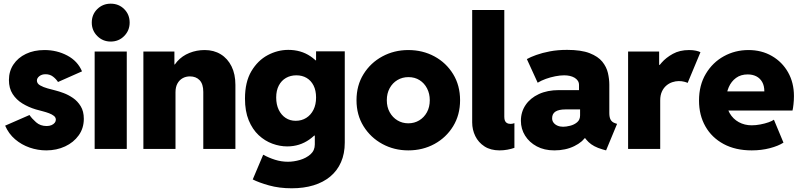

<svg xmlns="http://www.w3.org/2000/svg" viewBox="-20 -806 4336 1039"><path d="M230.5 7.8Q184.6 7.8 140.6 -7.3Q96.7 -22.5 61.8 -52.2Q26.9 -82 7.8 -126L139.6 -183.6Q152.3 -164.6 175.3 -144.3Q198.2 -124 232.4 -124Q247.6 -124 258.8 -128.9Q270 -133.8 276.1 -141.6Q282.2 -149.4 282.2 -158.2Q282.2 -170.4 272 -178.7Q261.7 -187 245.6 -193.1Q229.5 -199.2 210.4 -204.1Q191.4 -209 173.8 -213.9Q134.8 -225.6 101.6 -245.8Q68.4 -266.1 48.3 -297.4Q28.3 -328.6 28.3 -373Q28.3 -420.4 52.7 -457Q77.1 -493.7 120.4 -514.4Q163.6 -535.2 220.7 -535.2Q288.1 -535.2 344.2 -505.4Q400.4 -475.6 423.8 -419.9L293.9 -362.3Q283.7 -378.4 266.8 -391.4Q250 -404.3 226.6 -404.3Q206.1 -404.3 192.9 -393.8Q179.7 -383.3 179.7 -370.1Q179.7 -354 197 -344Q214.4 -334 237.8 -327.6Q261.2 -321.3 280.3 -316.4Q298.3 -312 324 -302.5Q349.6 -293 374.8 -275.9Q399.9 -258.8 416.7 -231.2Q433.6 -203.6 433.6 -163.1Q433.6 -112.3 406 -73.7Q378.4 -35.2 332.3 -13.7Q286.1 7.8 230.5 7.8Z M492.2 0V-527.3H666V0ZM579.1 -581.1Q536.1 -581.1 506.3 -611.1Q476.6 -641.1 476.6 -683.6Q476.6 -727.5 506.3 -756.8Q536.1 -786.1 579.1 -786.1Q622.6 -786.1 652.1 -756.8Q681.6 -727.5 681.6 -683.6Q681.6 -641.1 652.1 -611.1Q622.6 -581.1 579.1 -581.1Z M755.9 0V-527.3H923.8V-457H948.2L902.3 -397.5Q911.1 -442.4 938.5 -473.1Q965.8 -503.9 1004.9 -519.5Q1043.9 -535.2 1087.9 -535.2Q1137.2 -535.2 1174.6 -512.2Q1211.9 -489.3 1232.9 -447Q1253.9 -404.8 1253.9 -346.7V0H1080.1V-308.6Q1080.1 -351.1 1060.5 -371.8Q1041 -392.6 1007.8 -392.6Q985.8 -392.6 968.3 -382.8Q950.7 -373 940.2 -354Q929.7 -335 929.7 -306.6V0Z M1558.6 212.9Q1491.2 212.9 1435.5 197.3Q1379.9 181.6 1347.7 165L1404.3 31.2Q1434.6 47.9 1468.5 58.6Q1502.4 69.3 1538.1 69.3Q1569.3 69.3 1603 59.6Q1636.7 49.8 1660.2 29.1Q1683.6 8.3 1683.6 -24.4V-72.3H1668L1692.4 -122.1V-419.9L1650.4 -479.5H1690.4V-528.3H1845.7V-34.2Q1845.7 25.4 1825.4 71.5Q1805.2 117.7 1767.3 149.2Q1729.5 180.7 1676.8 196.8Q1624 212.9 1558.6 212.9ZM1534.2 -13.7Q1494.1 -13.7 1453.6 -28.6Q1413.1 -43.5 1379.6 -74.7Q1346.2 -106 1325.9 -155Q1305.7 -204.1 1305.7 -272.5Q1305.7 -362.3 1340.3 -420.7Q1375 -479 1428.7 -507.6Q1482.4 -536.1 1540 -536.1Q1608.4 -536.1 1659.9 -501.5Q1711.4 -466.8 1740 -408.9Q1768.6 -351.1 1768.6 -282.2Q1768.6 -210.4 1737.8 -149.4Q1707 -88.4 1654.1 -51Q1601.1 -13.7 1534.2 -13.7ZM1580.1 -152.3Q1612.3 -152.3 1637.2 -168Q1662.1 -183.6 1676.3 -211.9Q1690.4 -240.2 1690.4 -278.3Q1690.4 -316.4 1676.8 -343.3Q1663.1 -370.1 1639.2 -384.3Q1615.2 -398.4 1584 -398.4Q1552.2 -398.4 1527.6 -384.3Q1502.9 -370.1 1488.8 -343.3Q1474.6 -316.4 1474.6 -278.3Q1474.6 -240.2 1488.3 -211.9Q1502 -183.6 1525.6 -168Q1549.3 -152.3 1580.1 -152.3Z M2189.5 7.8Q2112.8 7.8 2049.1 -26.9Q1985.4 -61.5 1947.3 -122.8Q1909.2 -184.1 1909.2 -263.7Q1909.2 -343.8 1947.3 -405Q1985.4 -466.3 2049.1 -500.7Q2112.8 -535.2 2189.5 -535.2Q2267.6 -535.2 2331.1 -500.7Q2394.5 -466.3 2432.1 -405Q2469.7 -343.8 2469.7 -263.7Q2469.7 -184.1 2432.1 -122.8Q2394.5 -61.5 2331.1 -26.9Q2267.6 7.8 2189.5 7.8ZM2189.5 -138.7Q2222.2 -138.7 2248.5 -154.5Q2274.9 -170.4 2290.3 -198.5Q2305.7 -226.6 2305.7 -263.7Q2305.7 -299.3 2291 -327.6Q2276.4 -356 2250.5 -372.3Q2224.6 -388.7 2190.4 -388.7Q2157.2 -388.7 2130.6 -372.8Q2104 -356.9 2088.6 -328.6Q2073.2 -300.3 2073.2 -263.7Q2073.2 -226.6 2088.9 -198.5Q2104.5 -170.4 2130.9 -154.5Q2157.2 -138.7 2189.5 -138.7Z M2683.6 7.8Q2634.8 7.8 2601.8 -13.7Q2568.8 -35.2 2552 -69.6Q2535.2 -104 2535.2 -143.6V-752H2709V-173.8Q2709 -160.6 2712.6 -152.3Q2716.3 -144 2723.6 -139.9Q2731 -135.7 2742.2 -135.7Q2750.5 -135.7 2755.6 -137.2Q2760.7 -138.7 2763.7 -139.6V-5.9Q2747.1 0 2726.1 3.9Q2705.1 7.8 2683.6 7.8Z M2979.5 7.8Q2925.3 7.8 2884.8 -13.9Q2844.2 -35.6 2821.5 -72Q2798.8 -108.4 2798.8 -152.3Q2798.8 -200.2 2824.2 -237.8Q2849.6 -275.4 2896 -296.9Q2942.4 -318.4 3004.9 -318.4H3139.6V-213.9H3041Q3003.9 -213.9 2985.8 -202.1Q2967.8 -190.4 2967.8 -166Q2967.8 -152.3 2975.6 -142.1Q2983.4 -131.8 2996.8 -126Q3010.3 -120.1 3027.3 -120.1Q3043.5 -120.1 3065.2 -125.5Q3086.9 -130.9 3103 -144.3Q3119.1 -157.7 3119.1 -181.6V-250L3113.3 -269.5V-345.7Q3113.3 -359.4 3106.7 -369.1Q3100.1 -378.9 3088.9 -385.5Q3077.6 -392.1 3063.2 -395.3Q3048.8 -398.4 3033.2 -398.4Q3011.2 -398.4 2985.1 -393.3Q2959 -388.2 2933.8 -379.2Q2908.7 -370.1 2889.6 -358.4L2831.1 -486.3Q2850.1 -497.1 2881.8 -508.5Q2913.6 -520 2955.8 -528.1Q2998 -536.1 3048.8 -536.1Q3125 -536.1 3170.7 -518.3Q3216.3 -500.5 3239.3 -472.2Q3262.2 -443.8 3269.8 -410.9Q3277.3 -377.9 3277.3 -347.7V-194.3Q3277.3 -170.4 3284.7 -157.7Q3292 -145 3307.6 -139.6L3319.3 -135.7L3259.8 7.8L3239.3 2Q3191.4 -11.7 3164.8 -37.4Q3138.2 -63 3132.8 -87.9L3175.8 -57.6H3097.7L3149.4 -68.4Q3134.8 -38.6 3087.9 -15.4Q3041 7.8 2979.5 7.8Z M3378.9 0V-527.3H3546.9V-455.1H3562.5L3525.4 -417Q3536.1 -439 3560.1 -466.6Q3584 -494.1 3621.1 -514.6Q3658.2 -535.2 3709 -535.2Q3730.5 -535.2 3746.8 -531.5Q3763.2 -527.8 3770.5 -523.4L3701.2 -357.4Q3695.3 -360.4 3682.4 -363.8Q3669.4 -367.2 3653.3 -367.2Q3636.2 -367.2 3618.4 -361.3Q3600.6 -355.5 3585.7 -342.8Q3570.8 -330.1 3561.8 -310.3Q3552.7 -290.5 3552.7 -262.7V0Z M4047.9 7.8Q3960 7.8 3896 -26.6Q3832 -61 3797.4 -121.8Q3762.7 -182.6 3762.7 -261.7Q3762.7 -345.2 3799.6 -406.7Q3836.4 -468.3 3897.2 -501.7Q3958 -535.2 4030.3 -535.2Q4101.6 -535.2 4157.2 -502.9Q4212.9 -470.7 4244.6 -414.6Q4276.4 -358.4 4276.4 -286.1Q4276.4 -263.7 4273.9 -241.5Q4271.5 -219.2 4268.6 -208H3898.4V-311.5H4116.2Q4116.2 -341.8 4104.5 -362.3Q4092.8 -382.8 4072.5 -393.1Q4052.2 -403.3 4026.4 -403.3Q3988.8 -403.3 3962.9 -384.3Q3937 -365.2 3923.6 -334.2Q3910.2 -303.2 3910.2 -267.6Q3910.2 -225.1 3928.5 -193.6Q3946.8 -162.1 3978 -145Q4009.3 -127.9 4047.9 -127.9Q4070.3 -127.9 4094.7 -132.6Q4119.1 -137.2 4139.2 -144.3Q4159.2 -151.4 4168 -158.2L4219.7 -34.2Q4191.9 -16.1 4146.2 -4.2Q4100.6 7.8 4047.9 7.8Z"/></svg>

Font: Reddit Sans Black
Style: Regular
Weight: 900
Version: Version 1.014